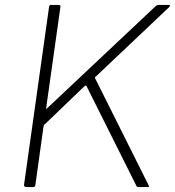

<svg xmlns="http://www.w3.org/2000/svg" viewBox="-20 -762 714 782"><path d="M584 -10Q590 0 583 0H544Q537 0 535 -6L333 -410Q331 -415 328.5 -413.5Q326 -412 321 -408L169 -262Q164 -258 161 -254.5Q158 -251 157 -245L124 -8Q123 -4 121 -2Q119 0 114 0H88Q83 0 80 -2.5Q77 -5 78 -10L180 -735Q181 -739 182.5 -740.5Q184 -742 188 -742H218Q222 -742 224.5 -740Q227 -738 226 -733L168 -322Q167 -318 168.5 -318.5Q170 -319 174 -323L614 -737Q617 -740 621 -741Q625 -742 629 -742H667Q672 -742 672 -739Q672 -736 669 -733L370 -450Q369 -449 367.5 -448Q366 -447 367 -444L584 -10Z"/></svg>

Font: Libre Franklin Thin Thin
Style: Italic
Weight: 250
Italic angle: -8°
Version: Version 3.000